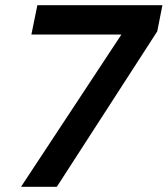

<svg xmlns="http://www.w3.org/2000/svg" viewBox="-20 -720 646 740"><path d="M606 -700 586 -599 199 0H61L448 -587H101L124 -700Z"/></svg>

Font: Albert Sans
Style: Bold Italic
Weight: 700
Italic angle: -11.25°
Designer: Andreas Rasmussen
Foundry: a.Foundry
Version: Version 1.025